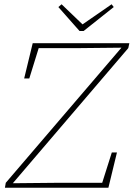

<svg xmlns="http://www.w3.org/2000/svg" viewBox="-20 -878 625 898"><path d="M3 0 7 -23 548 -655 356 -653H161L117 -511H93L133 -676H585L580 -653L40 -21L246 -23H458L503 -165H527L487 0ZM268 -858 366 -764 502 -858 512 -845 371 -733H352L253 -845Z"/></svg>

Font: Source Serif 4 SmText ExtraLight
Style: Italic
Weight: 200
Italic angle: -12°
Designer: Frank Grießhammer
Foundry: Adobe
Version: Version 4.005;hotconv 1.1.0;makeotfexe 2.6.0